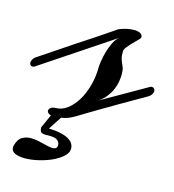

<svg xmlns="http://www.w3.org/2000/svg" viewBox="-118 -488 706 778"><g transform="rotate(15 235.5 -98.5)"><path d="M328.1 -311Q328.1 -290.5 331.1 -280.8Q334 -271 337.6 -263.4Q341.3 -255.9 344.5 -246.8Q347.7 -237.8 347.7 -218.8Q347.7 -205.6 345 -189.2Q342.3 -172.9 335 -155.5Q327.6 -138.2 314.5 -121.3Q301.3 -104.5 280.8 -91.3L472.2 -200.7Q475.6 -202.6 479 -202.6Q484.4 -202.6 488.5 -198.5Q492.7 -194.3 492.7 -187.5Q492.7 -182.1 488 -174.3Q483.4 -166.5 472.2 -160.2Q412.1 -126 368.9 -100.8Q325.7 -75.7 295.2 -57.6Q264.6 -39.6 245.1 -27.6Q225.6 -15.6 212.4 -7.8Q189 6.3 168 11.2Q147 16.1 126.5 16.1Q110.8 16.1 103.8 10.7Q96.7 5.4 96.9 -1.2Q97.2 -7.8 104.5 -13.4Q111.8 -19 125.5 -19Q149.4 -19 171.9 -35.4Q194.3 -51.8 211.7 -79.8Q229 -107.9 239.5 -145.5Q250 -183.1 250 -225.1Q250 -231.4 252.7 -249.5Q255.4 -267.6 261.2 -288.6Q267.1 -309.6 276.6 -329.6Q286.1 -349.6 299.3 -359.9L0 -160.2Q-4.9 -156.7 -10.3 -156.7Q-15.6 -156.7 -19 -160.6Q-22.5 -164.6 -22.5 -170.4Q-22.5 -177.2 -17.3 -185.5Q-12.2 -193.8 0 -200.7Q78.6 -253.9 132.1 -289.3Q185.5 -324.7 219.2 -346.7L287.6 -393.1Q302.7 -399.4 319.3 -403.1Q335.9 -406.7 350.1 -406.7Q365.7 -406.7 375.7 -401.6Q385.7 -396.5 385.7 -385.3Q385.7 -381.3 376.7 -372.6Q367.7 -363.8 356.9 -352.8Q346.2 -341.8 337.2 -330.6Q328.1 -319.3 328.1 -311ZM0 170.4Q7.3 143.6 23.7 134.3Q40 125 60.1 125Q72.8 125 85.9 127.4Q99.1 129.9 111.6 133.1Q124 136.2 135 138.7Q146 141.1 154.3 141.1Q162.6 141.1 167.7 137.5Q172.9 133.8 172.9 124Q172.9 111.8 162.8 104Q152.8 96.2 127.9 96.2Q123.5 96.2 119.4 96.4Q115.2 96.7 111.3 96.7Q101.6 96.7 95 92.5Q88.4 88.4 87.9 71.8L119.1 2.9H162.6L119.6 68.4Q148.9 69.3 169.4 74Q189.9 78.6 202.9 86.2Q215.8 93.8 221.7 103.5Q227.5 113.3 227.5 124.5Q227.5 142.1 210.2 157.7Q192.9 173.3 167 185.1Q141.1 196.8 111.1 203.6Q81.1 210.4 55.7 210.4Q30.8 210.4 14.6 203.1Q-1.5 195.8 -1.5 180.2Q-1.5 175.8 0 170.4Z"/></g></svg>

Font: Meddon
Style: Regular
Weight: 400
Designer: Vernon Adams
Foundry: Vernon Adams
Version: Version 1.000